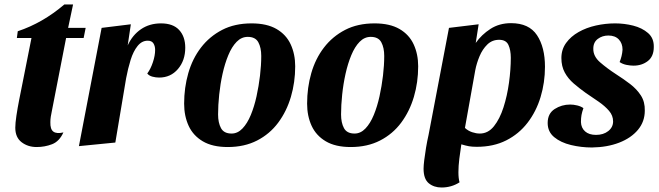

<svg xmlns="http://www.w3.org/2000/svg" viewBox="-20 -634 2933 854"><path d="M143 20Q104 20 76 -1.5Q48 -23 48 -66Q48 -86 53 -119.5Q58 -153 65.5 -191Q73 -229 80 -263.5Q87 -298 91 -319L120 -465H55L59 -495Q170 -532 266 -614H305L283 -510H361L352 -465H274L211 -142Q208 -128 206 -115.5Q204 -103 204 -91Q203 -59 217.5 -48.5Q232 -38 262 -45Q244 -5 211.5 7.5Q179 20 143 20Z M331 16 432 -510 562 -526 548 -432Q569 -478 607 -504Q645 -530 696 -530Q750 -530 777 -500.5Q804 -471 804 -422Q804 -365 771.5 -327Q739 -289 688 -289Q673 -289 658 -293Q643 -297 635 -307Q650 -327 660 -357Q670 -387 670 -412Q670 -429 662.5 -441Q655 -453 637 -453Q611 -453 592 -429.5Q573 -406 561 -367.5Q549 -329 541 -286L493 0Z M993 20Q925 20 882 -5.5Q839 -31 819 -74.5Q799 -118 799 -173Q799 -244 817.5 -308.5Q836 -373 874 -422.5Q912 -472 968 -501Q1024 -530 1099 -530Q1167 -530 1210 -505Q1253 -480 1273 -436.5Q1293 -393 1293 -339Q1293 -268 1274 -203.5Q1255 -139 1217.5 -88.5Q1180 -38 1123.5 -9Q1067 20 993 20ZM1010 -40Q1037 -40 1058.5 -62.5Q1080 -85 1095.5 -122.5Q1111 -160 1121 -205.5Q1131 -251 1136.5 -297.5Q1142 -344 1142 -385Q1142 -422 1129 -446Q1116 -470 1082 -470Q1054 -470 1032.5 -448Q1011 -426 995.5 -388.5Q980 -351 970 -306Q960 -261 955 -213.5Q950 -166 950 -125Q950 -88 963 -64Q976 -40 1010 -40Z M1540 20Q1472 20 1429 -5.5Q1386 -31 1366 -74.5Q1346 -118 1346 -173Q1346 -244 1364.5 -308.5Q1383 -373 1421 -422.5Q1459 -472 1515 -501Q1571 -530 1646 -530Q1714 -530 1757 -505Q1800 -480 1820 -436.5Q1840 -393 1840 -339Q1840 -268 1821 -203.5Q1802 -139 1764.5 -88.5Q1727 -38 1670.5 -9Q1614 20 1540 20ZM1557 -40Q1584 -40 1605.5 -62.5Q1627 -85 1642.5 -122.5Q1658 -160 1668 -205.5Q1678 -251 1683.5 -297.5Q1689 -344 1689 -385Q1689 -422 1676 -446Q1663 -470 1629 -470Q1601 -470 1579.5 -448Q1558 -426 1542.5 -388.5Q1527 -351 1517 -306Q1507 -261 1502 -213.5Q1497 -166 1497 -125Q1497 -88 1510 -64Q1523 -40 1557 -40Z M1944 200Q1910 200 1887 181Q1864 162 1864 116Q1864 103 1867 78Q1870 53 1875 23Q1880 -7 1886 -33L1977 -510L2109 -526L2096 -443Q2122 -480 2161.5 -505.5Q2201 -531 2253 -531Q2333 -531 2368.5 -477.5Q2404 -424 2404 -337Q2404 -267 2384.5 -202.5Q2365 -138 2326.5 -88Q2288 -38 2231.5 -9.5Q2175 19 2101 19Q2080 19 2066 16.5Q2052 14 2032 8Q2027 39 2023 72Q2019 105 2019 132Q2019 159 2024 177Q1988 200 1944 200ZM2114 -40Q2151 -40 2177 -72.5Q2203 -105 2219.5 -156.5Q2236 -208 2244 -266.5Q2252 -325 2252 -377Q2252 -411 2241.5 -434Q2231 -457 2200 -457Q2169 -457 2147.5 -436Q2126 -415 2113 -384Q2100 -353 2094 -322L2048 -65Q2062 -52 2080 -46Q2098 -40 2114 -40Z M2613 22Q2565 22 2519.5 11Q2474 0 2445 -24Q2416 -48 2416 -87Q2416 -129 2447 -149Q2478 -169 2516 -169Q2531 -169 2547.5 -165Q2564 -161 2575 -153Q2569 -136 2566.5 -122.5Q2564 -109 2564 -91Q2565 -65 2582.5 -49.5Q2600 -34 2631 -34Q2664 -34 2685.5 -51Q2707 -68 2707 -94Q2707 -120 2689 -141Q2671 -162 2643 -181.5Q2615 -201 2585 -221Q2557 -241 2532 -262.5Q2507 -284 2492 -311.5Q2477 -339 2477 -376Q2477 -414 2498 -443Q2519 -472 2553.5 -491.5Q2588 -511 2630.5 -520.5Q2673 -530 2716 -530Q2757 -530 2796.5 -520Q2836 -510 2862.5 -487Q2889 -464 2888 -425Q2888 -383 2861.5 -362.5Q2835 -342 2798 -342Q2783 -342 2766 -345.5Q2749 -349 2736 -358Q2741 -370 2744.5 -384Q2748 -398 2749 -413Q2749 -441 2732.5 -458.5Q2716 -476 2686 -476Q2659 -476 2639 -461Q2619 -446 2619 -418Q2618 -384 2649 -357Q2680 -330 2720 -304Q2753 -283 2782.5 -260.5Q2812 -238 2830.5 -209.5Q2849 -181 2848 -142Q2848 -93 2817.5 -56.5Q2787 -20 2734 0.5Q2681 21 2613 22Z"/></svg>

Font: Sansita Swashed SemiBold
Style: Regular
Weight: 600
Designer: Pablo Cosgaya
Foundry: Omnibus-Type
Version: Version 1.003; ttfautohint (v1.8.3)